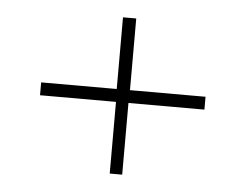

<svg xmlns="http://www.w3.org/2000/svg" viewBox="-38 -543 628 491"><g transform="rotate(5 276.0 -297.5)"><path d="M487 -314H293V-498H259V-314H65V-281H260V-97H292V-281H487Z"/></g></svg>

Font: Exo 2 Extra Light
Style: Regular
Weight: 250
Designer: Natanael Gama
Version: Version 1.001;PS 001.001;hotconv 1.0.88;makeotf.lib2.5.64775